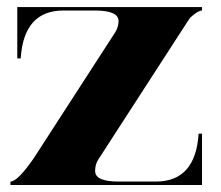

<svg xmlns="http://www.w3.org/2000/svg" viewBox="-20 -528 631 548"><path d="M424.8 -9.8Q538.1 -9.8 546.9 -146.5H556.6V0H9.8V-9.8Q30.3 -9.8 76.2 -76.2L308.6 -435.5Q318.4 -450.7 318.4 -467.8Q318.4 -498 251 -498H161.1Q47.9 -498 39.1 -361.3H29.3V-507.8H556.6V-498Q545.4 -498 523.9 -478.5Q521.5 -476.6 492.7 -431.6L260.3 -72.3Q251.5 -58.6 251.5 -40Q251.5 -9.8 317.9 -9.8Z"/></svg>

Font: spinweradBold
Style: Regular
Weight: 700
Width: 7
Version: Version 0.3 ; ttfautohint (v1.2) -l 8 -r 50 -G 200 -x 14 -D 